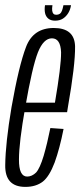

<svg xmlns="http://www.w3.org/2000/svg" viewBox="-20 -711 307 734"><path d="M77 3.5 84 -36Q52 -36 52.5 -101.5Q52.5 -166 76.5 -301Q103.5 -456.5 125 -511Q146.5 -564.5 178.5 -564.5Q211.5 -564.5 213.5 -511Q214 -459 190 -318.5H72.5L66.5 -282H236.5Q238.5 -292 239.5 -301Q268 -463 267 -534Q265 -604 185.5 -604Q107 -604 79.5 -531.5Q52 -459.5 24 -301Q1 -164.5 0 -80Q-1.5 3.5 77 3.5ZM84 -36 77 3.5Q117.5 3.5 144 -17Q169 -37 189 -90Q208 -142.5 223 -218L172.5 -221.5Q161 -164 147 -115.5Q132.5 -67.5 118 -51.5Q102 -36 84 -36ZM190.5 -632Q208.5 -632 220.8 -640Q233 -648 241 -661.2Q249 -674.5 251.5 -691H222.5Q220 -678.5 217 -670.2Q214 -662 208.5 -658.2Q203 -654.5 195 -654.5Q188 -654.5 184.2 -658.5Q180.5 -662.5 179.5 -670.5Q178.5 -678.5 180.5 -691H152Q149.5 -674.5 152.2 -661.2Q155 -648 164.5 -640Q174 -632 190.5 -632Z"/></svg>

Font: Anybody ExtraCondensed Light
Style: Italic
Weight: 300
Width: 2
Italic angle: -10°
Version: Version 1.113;gftools[0.9.25]